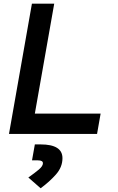

<svg xmlns="http://www.w3.org/2000/svg" viewBox="-20 -713 626 1022"><path d="M27.8 0 46.9 -108.4 149.9 -693.4H268.6L165.5 -108.4H515.6L496.6 0ZM196.3 289.1 130.9 231.9Q166 207 187.3 189Q208.5 170.9 208.5 155.8Q208.5 140.6 182.1 140.6H150.4L165.5 55.7H196.3Q312.5 55.7 312.5 128.9Q312.5 176.3 278.1 215.3Q243.7 254.4 196.3 289.1Z"/></svg>

Font: Cascadia Code PL SemiBold
Style: Italic
Weight: 600
Italic angle: -10°
Monospace: yes
Designer: Aaron Bell
Foundry: Saja Typeworks
Version: Version 2404.023; ttfautohint (v1.8.4)